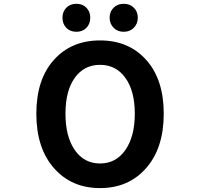

<svg xmlns="http://www.w3.org/2000/svg" viewBox="-20 -964 1040 998"><path d="M168.9 -373Q168.9 -550.8 259.8 -652.3Q350.6 -753.9 500 -753.9Q649.4 -753.9 740.2 -652.3Q831.1 -550.8 831.1 -373Q831.1 -194.3 739.7 -90.3Q648.4 13.7 500 13.7Q351.6 13.7 260.3 -90.3Q168.9 -194.3 168.9 -373ZM368.7 -184.1Q417 -114.3 500 -114.3Q583 -114.3 631.8 -184.6Q680.7 -254.9 680.7 -373Q680.7 -491.2 631.8 -559.1Q583 -627 500 -627Q417 -627 368.7 -559.6Q320.3 -492.2 320.3 -373Q320.3 -253.9 368.7 -184.1ZM304.7 -872.1Q304.7 -903.3 324.7 -923.8Q344.7 -944.3 377 -944.3Q409.2 -944.3 429.2 -923.8Q449.2 -903.3 449.2 -872.1Q449.2 -839.8 429.2 -819.3Q409.2 -798.8 377 -798.8Q344.7 -798.8 324.7 -819.3Q304.7 -839.8 304.7 -872.1ZM675.8 -819.8Q655.3 -798.8 623 -798.8Q590.8 -798.8 570.3 -819.8Q549.8 -840.8 549.8 -872.1Q549.8 -903.3 570.3 -923.8Q590.8 -944.3 623 -944.3Q655.3 -944.3 675.8 -923.8Q696.3 -903.3 696.3 -872.1Q696.3 -840.8 675.8 -819.8Z"/></svg>

Font: GenEi Gothic M Regular
Style: Bold
Weight: 700
Designer: o_tamon (Modified); [Source Han Sans]
Ryoko NISHIZUKA  (kana & ideographs); Paul D. Hunt (Latin, Greek & Cyrillic); Wenl
Version: Version 1.1a;Original Version 1.004